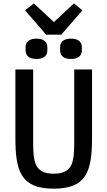

<svg xmlns="http://www.w3.org/2000/svg" viewBox="-20 -1112 640 1144"><path d="M71.7 -698.2V-291.2C71.7 -89.5 105.8 12.1 300.1 12.1C494.3 12.1 528.4 -89.5 528.4 -291.2V-698.2H422.2V-271.3C422.2 -151.6 416.9 -77.1 300.1 -77.1C183.2 -77.1 177.6 -151.6 177.6 -271.3V-698.2ZM129.3 -1050.4 255 -905.5H345.2L470.9 -1050.4L420.5 -1091.6L301.1 -980.5L181.8 -1091.6ZM132.5 -811.8C132.5 -783.4 150.2 -760.7 197.4 -760.7C244.3 -760.7 262.1 -783.4 262.1 -811.8V-830.3C262.1 -859.4 244.3 -881.7 197.4 -881.7C150.2 -881.7 132.5 -859.4 132.5 -830.3ZM338.1 -811.8C338.1 -783.4 355.8 -760.7 402.7 -760.7C449.9 -760.7 467.7 -783.4 467.7 -811.8V-830.3C467.7 -859.4 449.9 -881.7 402.7 -881.7C355.8 -881.7 338.1 -859.4 338.1 -830.3Z"/></svg>

Font: Margiela Mono Medium
Style: Regular
Weight: 500
Designer: Mike Abbink, Paul van der Laan, Pieter van Rosmalen
Foundry: Bold Monday
Version: Version 2.003 2021